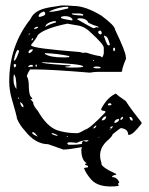

<svg xmlns="http://www.w3.org/2000/svg" viewBox="-20 -512 545 700"><path d="M250 -490.2Q291 -490.2 349.6 -455.1Q399.4 -418 399.4 -404.3Q438.5 -322.3 438.5 -305.7L439.5 -297.9Q424.8 -263.7 424.8 -251L418.9 -250H335.9Q324.2 -250 307.6 -247.1Q167 -258.8 110.4 -258.8H89.8Q78.1 -241.2 78.1 -233.4Q85 -222.7 85 -199.2Q85 -162.1 96.7 -155.3L97.7 -150.4V-149.4L91.8 -152.3V-149.4L100.6 -139.6Q100.6 -127 118.2 -107.4Q150.4 -50.8 188.5 -37.1Q220.7 -26.4 261.7 -26.4Q268.6 -26.4 290 -39.1Q307.6 -43 364.3 -102.5V-105.5Q364.3 -107.4 350.6 -109.4L348.6 -114.3Q371.1 -157.2 402.3 -170.9Q411.1 -162.1 438.5 -143.6Q460 -110.4 496.1 -65.4V-61.5Q464.8 -20.5 451.2 -20.5H447.3Q447.3 -42 420.9 -44.9Q418 -44.9 390.6 -22.5Q389.6 -14.6 370.1 2Q334 35.2 349.6 81.1V84Q349.6 97.7 403.3 122.1V125Q388.7 127.9 388.7 131.8L389.6 133.8Q406.2 133.8 415 152.3L413.1 155.3Q408.2 155.3 413.1 166Q340.8 174.8 312.5 142.6Q293 120.1 286.1 100.6L300.8 97.7V92.8Q290 89.8 290 86.9V85Q295.9 85 295.9 83Q276.4 71.3 276.4 33.2Q276.4 30.3 279.3 24.4Q230.5 33.2 210.9 33.2L155.3 13.7Q108.4 13.7 69.3 -37.1Q52.7 -54.7 42 -79.1Q42 -86.9 20.5 -160.2Q13.7 -188.5 13.7 -214.8V-215.8Q13.7 -345.7 91.8 -443.4Q101.6 -467.8 136.7 -479.5Q160.2 -486.3 193.4 -490.2Q202.1 -494.1 250 -490.2ZM93.8 -349.6V-346.7Q93.8 -335.9 271.5 -322.3L281.2 -319.3L293.9 -320.3Q333 -307.6 346.7 -307.6Q346.7 -304.7 352.5 -302.7Q358.4 -311.5 358.4 -319.3V-337.9Q358.4 -350.6 309.6 -394.5Q287.1 -417 258.8 -419.9L225.6 -425.8Q144.5 -409.2 119.1 -385.7Q108.4 -365.2 93.8 -349.6ZM133.8 -285.2V-283.2Q153.3 -278.3 237.3 -273.4V-272.5V-271.5L216.8 -268.6Q216.8 -265.6 242.2 -265.6Q283.2 -265.6 283.2 -269.5Q283.2 -279.3 133.8 -285.2ZM261.7 -442.4V-441.4Q317.4 -409.2 321.3 -409.2H322.3L332 -413.1L337.9 -411.1L338.9 -413.1V-414.1Q335 -417 322.3 -419.9L302.7 -428.7Q294.9 -445.3 271.5 -445.3H268.6Q261.7 -444.3 261.7 -442.4ZM143.6 -318.4V-315.4Q162.1 -302.7 210.9 -302.7H219.7L232.4 -303.7V-307.6Q192.4 -316.4 143.6 -318.4ZM160.2 -469.7V-468.8H162.1Q177.7 -468.8 220.7 -479.5Q229.5 -480.5 229.5 -484.4L226.6 -487.3H225.6Q197.3 -487.3 162.1 -471.7ZM259.8 8.8 239.3 6.8H235.4Q226.6 6.8 225.6 10.7V12.7L229.5 15.6H247.1Q261.7 15.6 279.3 12.7L278.3 8.8Q281.2 2 285.2 2L295.9 4.9Q296.9 4.9 303.7 -1H301.8Q278.3 -1 259.8 8.8ZM202.1 -448.2V-447.3Q202.1 -443.4 242.2 -437.5L244.1 -438.5V-442.4Q236.3 -453.1 217.8 -453.1H214.8Q202.1 -452.1 202.1 -448.2ZM30.3 -241.2V-238.3V-237.3Q29.3 -234.4 29.3 -223.6V-219.7Q29.3 -202.1 39.1 -188.5H40Q40 -235.4 30.3 -241.2ZM362.3 -381.8H358.4Q369.1 -349.6 374 -346.7H377.9L380.9 -348.6Q373 -379.9 364.3 -379.9ZM43.9 -330.1Q36.1 -322.3 30.3 -291H32.2Q38.1 -291 49.8 -325.2Q47.9 -330.1 43.9 -330.1ZM121.1 -453.1V-452.1L124 -450.2H125Q144.5 -455.1 144.5 -460V-465.8L140.6 -469.7H138.7Q121.1 -463.9 121.1 -453.1ZM271.5 -462.9H242.2V-460.9Q242.2 -457 282.2 -455.1H283.2V-459Q283.2 -460.9 271.5 -462.9ZM145.5 -414.1Q155.3 -421.9 184.6 -430.7V-432.6L183.6 -434.6H173.8Q145.5 -426.8 145.5 -414.1ZM396.5 -65.4 399.4 -63.5Q414.1 -68.4 414.1 -76.2V-78.1H413.1Q399.4 -78.1 396.5 -65.4ZM320.3 -266.6Q320.3 -262.7 337.9 -262.7L346.7 -263.7V-265.6Q346.7 -269.5 328.1 -269.5Q320.3 -267.6 320.3 -266.6ZM337.9 -394.5Q339.8 -386.7 346.7 -386.7H348.6L350.6 -389.6V-395.5L346.7 -400.4Q337.9 -400.4 337.9 -394.5ZM350.6 -74.2 352.5 -73.2H353.5Q364.3 -73.2 367.2 -85.9V-87.9Q356.4 -87.9 350.6 -74.2ZM84 -324.2V-320.3L85.9 -318.4H87.9Q94.7 -321.3 99.6 -329.1V-332H94.7Q88.9 -332 84 -324.2ZM100.6 -30.3H97.7V-26.4Q99.6 -21.5 114.3 -15.6L118.2 -12.7Q107.4 -29.3 100.6 -30.3ZM453.1 -85.9H452.1V-84Q455.1 -72.3 460.9 -72.3H461.9L463.9 -74.2V-75.2Q461.9 -85.9 453.1 -85.9ZM54.7 -139.6 53.7 -138.7V-136.7Q57.6 -121.1 65.4 -121.1V-122.1V-124Q65.4 -131.8 54.7 -139.6ZM168.9 -26.4H168V-25.4Q168 -21.5 188.5 -16.6L189.5 -17.6V-19.5Q176.8 -26.4 168.9 -26.4ZM83 -268.6V-267.6H84L100.6 -269.5V-271.5L97.7 -275.4H94.7Q85.9 -275.4 83 -268.6ZM104.5 -408.2V-406.2H106.4Q119.1 -409.2 119.1 -413.1V-414.1H114.3Q109.4 -414.1 104.5 -408.2ZM35.2 -278.3H30.3V-272.5Q30.3 -266.6 33.2 -266.6Q38.1 -266.6 39.1 -276.4ZM373 -130.9 375 -127.9H379.9Q385.7 -127.9 386.7 -131.8L382.8 -135.7H381.8Q375 -135.7 373 -130.9ZM395.5 -337.9 392.6 -335.9V-329.1L395.5 -325.2Q399.4 -326.2 399.4 -332V-335.9L398.4 -337.9ZM418.9 -76.2 419.9 -75.2H422.9Q428.7 -79.1 428.7 -85.9H425.8Q418.9 -82 418.9 -76.2ZM377.9 -40V-39.1H381.8Q391.6 -47.9 391.6 -51.8H390.6Q383.8 -50.8 381.8 -46.9Q381.8 -45.9 383.8 -43.9V-42L381.8 -40ZM320.3 -43.9H322.3Q330.1 -46.9 331.1 -53.7L330.1 -54.7Q320.3 -48.8 320.3 -43.9ZM94.7 -364.3Q100.6 -365.2 100.6 -372.1V-373Q94.7 -371.1 94.7 -364.3ZM114.3 -276.4 109.4 -275.4V-269.5H114.3V-273.4V-275.4ZM47.9 -156.2H44.9V-154.3L47.9 -152.3H49.8V-154.3ZM226.6 -15.6H223.6V-12.7H226.6ZM85.9 -389.6 84 -386.7V-385.7H85.9L89.8 -388.7V-389.6ZM322.3 -293H319.3V-290H322.3ZM338.9 -12.7V-10.7L341.8 -11.7L342.8 -12.7Z"/></svg>

Font: Love Ya Like A Sister
Style: Regular
Weight: 400
Designer: Kimberly Geswein
Foundry: Kimberly Geswein
Version: Version 1.002 2007